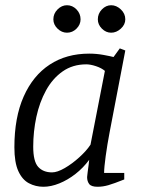

<svg xmlns="http://www.w3.org/2000/svg" viewBox="-20 -707 544 734"><path d="M146 7Q116 7 90.5 -6.5Q65 -20 50 -53Q35 -86 35 -144Q35 -258 70.5 -338Q106 -418 170 -460Q234 -502 321 -502Q349 -502 376 -497Q403 -492 414 -489L438 -522L459 -514L399 -201Q390 -154 384 -110Q378 -66 378 -46H455V-21Q415 -5 394 1Q373 7 353 7Q329 7 321 -3.5Q313 -14 313 -30Q313 -33 315 -48Q317 -63 319 -78Q321 -93 321 -96Q298 -65 268.5 -42Q239 -19 207 -6Q175 7 146 7ZM179 -48Q199 -48 227.5 -64.5Q256 -81 283.5 -106Q311 -131 326 -154L381 -436Q368 -447 347 -454Q326 -461 310 -461Q258 -461 219.5 -434Q181 -407 156 -361.5Q131 -316 119 -260Q107 -204 107 -146Q107 -90 126 -69Q145 -48 179 -48ZM405 -582Q385 -582 369.5 -597.5Q354 -613 354 -633Q354 -655 369.5 -671Q385 -687 405 -687Q425 -687 442 -671Q459 -655 459 -633Q459 -613 442 -597.5Q425 -582 405 -582ZM236 -582Q216 -582 200 -597.5Q184 -613 184 -633Q184 -655 200 -671Q216 -687 236 -687Q257 -687 272.5 -671Q288 -655 288 -633Q288 -613 272.5 -597.5Q257 -582 236 -582Z"/></svg>

Font: Manuale Light
Style: Italic
Weight: 300
Italic angle: -11°
Version: Version 1.002